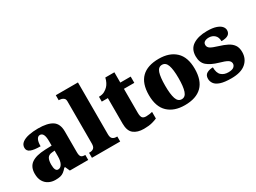

<svg xmlns="http://www.w3.org/2000/svg" viewBox="-46 -1384 2687 2019"><g transform="rotate(-30 1297.5 -375.0)"><path d="M199 10Q156 10 120 -8Q84 -26 62.5 -62.5Q41 -99 41 -155Q41 -238 96 -277Q151 -316 262 -320L343 -323V-375Q343 -431 330 -456.5Q317 -482 291 -482Q267 -482 253 -455Q239 -428 239 -375Q160 -375 121.5 -391Q83 -407 83 -445Q83 -483 113.5 -506.5Q144 -530 195.5 -540.5Q247 -551 308 -551Q423 -551 480.5 -513.5Q538 -476 538 -383V-131Q538 -91 550.5 -76Q563 -61 597 -61H601V0H378L353 -56H343Q321 -30 301.5 -15.5Q282 -1 258.5 4.5Q235 10 199 10ZM278 -71Q308 -71 326 -103.5Q344 -136 344 -191V-262L313 -259Q271 -256 255 -229.5Q239 -203 239 -152Q239 -71 278 -71Z M646 0V-61H657Q685 -61 702.5 -76Q720 -91 720 -131V-643Q720 -668 707.5 -679.5Q695 -691 680 -695Q665 -699 657 -699H646V-760H915V-131Q915 -91 932.5 -76Q950 -61 978 -61H989V0Z M1273 10Q1196 10 1150.5 -26Q1105 -62 1105 -150V-460H1031V-519Q1074 -519 1102 -535.5Q1130 -552 1144 -568Q1158 -582 1170.5 -606Q1183 -630 1190 -661H1300V-536H1426V-460H1300V-170Q1300 -130 1311.5 -111Q1323 -92 1359 -92Q1379 -92 1399 -95Q1419 -98 1435 -102V-22Q1417 -13 1376 -1.5Q1335 10 1273 10Z M1771 10Q1642 10 1568 -60Q1494 -130 1494 -271Q1494 -412 1565 -481.5Q1636 -551 1774 -551Q1903 -551 1977 -481.5Q2051 -412 2051 -271Q2051 -130 1980 -60Q1909 10 1771 10ZM1773 -61Q1818 -61 1836 -114.5Q1854 -168 1854 -271Q1854 -375 1835.5 -427Q1817 -479 1772 -479Q1727 -479 1709.5 -427Q1692 -375 1692 -271Q1692 -168 1710 -114.5Q1728 -61 1773 -61Z M2336 10Q2252 10 2204.5 -6Q2157 -22 2137.5 -49.5Q2118 -77 2118 -109Q2118 -153 2149 -170.5Q2180 -188 2223 -188Q2223 -119 2255.5 -90Q2288 -61 2339 -61Q2387 -61 2406.5 -78Q2426 -95 2426 -117Q2426 -146 2397 -163Q2368 -180 2306 -197Q2215 -223 2169.5 -262.5Q2124 -302 2124 -378Q2124 -467 2188.5 -508.5Q2253 -550 2359 -550Q2428 -550 2469.5 -535.5Q2511 -521 2529.5 -499Q2548 -477 2548 -453Q2548 -417 2522 -399Q2496 -381 2439 -381Q2439 -430 2411 -455.5Q2383 -481 2342 -481Q2311 -481 2291 -469Q2271 -457 2271 -432Q2271 -404 2295.5 -387.5Q2320 -371 2390 -350Q2444 -334 2485 -313Q2526 -292 2548.5 -259.5Q2571 -227 2571 -174Q2571 -92 2512 -41Q2453 10 2336 10Z"/></g></svg>

Font: Noto Serif Ethiopic Black
Style: Regular
Weight: 900
Designer: Monotype Design Team
Foundry: Monotype Imaging Inc.
Version: Version 2.102; ttfautohint (v1.8.4.7-5d5b)